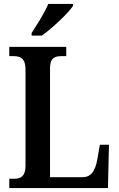

<svg xmlns="http://www.w3.org/2000/svg" viewBox="-20 -951 601 971"><path d="M140 -784V-771H192C246 -810 327 -886 349 -921V-931H224C206 -886 167 -827 140 -784ZM27 0H526L531 -219H485L472 -144C462 -89 442 -55 398 -55H233V-605C233 -655 253 -667 290 -667H315V-714H27V-667H50C83 -667 109 -655 109 -601V-111C109 -59 83 -47 54 -47H27Z"/></svg>

Font: Noto Serif Bengali Condensed
Style: Regular
Weight: 400
Width: 3
Designer: Juan Bruce, Universal Thirst, Indian Type Foundry and the Monotype Design Team.
Foundry: Monotype Imaging Inc.
Version: Version 2.003